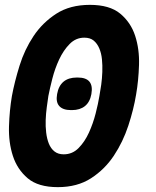

<svg xmlns="http://www.w3.org/2000/svg" viewBox="-20 -760 640 790"><path d="M242 -125Q278 -125 303.5 -151Q329 -177 346 -214.5Q363 -252 373.5 -293Q384 -334 389 -365Q393 -386 396.5 -411.5Q400 -437 401 -464Q402 -491 399.5 -516Q397 -541 388.5 -561Q380 -581 365.5 -593Q351 -605 327 -605Q292 -605 266.5 -579Q241 -553 223.5 -515.5Q206 -478 195.5 -437Q185 -396 179 -365Q176 -345 172.5 -319Q169 -293 168 -266.5Q167 -240 170 -214.5Q173 -189 181 -169Q189 -149 204 -137Q219 -125 242 -125ZM218 10Q137 10 94 -26.5Q51 -63 33 -118.5Q15 -174 17 -240Q19 -306 29 -365Q40 -424 60.5 -490Q81 -556 118 -611.5Q155 -667 211.5 -703.5Q268 -740 350 -740Q431 -740 474.5 -704Q518 -668 536 -613Q554 -558 552 -493Q550 -428 540 -371Q530 -310 508 -243Q486 -176 448.5 -119.5Q411 -63 354.5 -26.5Q298 10 218 10ZM272 -307Q239 -307 224 -323.5Q209 -340 215 -373Q221 -407 241.5 -424Q262 -441 296 -441H300Q334 -441 348 -424Q362 -407 356 -373Q350 -340 329.5 -323.5Q309 -307 276 -307Z"/></svg>

Font: Maple Mono ExtraBold
Style: Italic
Weight: 800
Italic angle: -10°
Monospace: yes
Designer: subframe7536
Version: Version 7.200